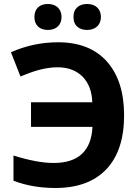

<svg xmlns="http://www.w3.org/2000/svg" viewBox="-20 -937 703 967"><path d="M153.3 -851.1C153.3 -810.1 179.7 -786.1 221.2 -786.1C263.7 -786.1 290 -812 290 -851.1C290 -890.6 264.2 -917 221.2 -917C179.7 -917 153.3 -893.6 153.3 -851.1ZM350.1 -851.1C350.1 -806.6 379.9 -786.1 418.9 -786.1C460.4 -786.1 488.3 -811.5 488.3 -851.1C488.3 -892.1 461.4 -917 418.9 -917C379.9 -917 350.1 -896.5 350.1 -851.1ZM270 -598.1C322.3 -598.1 363.8 -582.5 395 -551.8C426.3 -520.5 442.9 -477.1 444.8 -421.9H136.2V-297.9H445.8C439.9 -176.8 374.5 -116.2 250 -116.2C194.3 -116.2 127 -128.9 47.9 -153.8V-26.9C111.3 -2.4 181.6 9.8 258.8 9.8C370.6 9.8 456.5 -22 516.1 -85C575.2 -147.9 605 -238.3 605 -356C605 -471.7 576.2 -562 518.6 -627C460.4 -691.9 378.9 -724.1 272.9 -724.1C189.9 -724.1 110.8 -707.5 35.2 -673.8L83 -551.8C143.6 -577.1 205.6 -598.1 270 -598.1Z"/></svg>

Font: Noto Reveo Sans
Style: Bold
Weight: 700
Designer: Monotype Design team
Foundry: Monotype Imaging Inc.
Version: Version 1.04